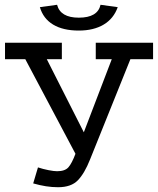

<svg xmlns="http://www.w3.org/2000/svg" viewBox="-20 -768 662 804"><path d="M223 16Q198 16 172.5 12Q147 8 119 0L139 -67Q160 -60 183 -55.5Q206 -51 219 -51Q252 -51 266.5 -67.5Q281 -84 296 -124L86 -520H1V-589H239V-520H176L331 -214L448 -520H381V-589H621V-520H526L357 -100Q334 -42 306 -13Q278 16 223 16ZM310 -640Q244 -640 202.5 -665Q161 -690 147 -738L219 -748Q233 -694 310 -694Q389 -694 401 -748L473 -738Q456 -690 414 -665Q372 -640 310 -640Z"/></svg>

Font: Podkova VF Beta
Style: Regular
Weight: 400
Designer: Ilya Yudin
Foundry: Cyreal (www.cyreal.org)
Version: Version 2.100